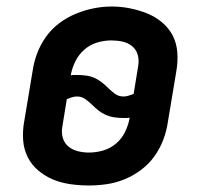

<svg xmlns="http://www.w3.org/2000/svg" viewBox="-20 -561 640 589"><path d="M252 8Q224 8 196 4Q168 0 143.5 -10Q119 -20 98 -37.5Q77 -55 65 -79Q53 -103 51 -131Q49 -159 54 -187L80 -343Q84 -371 94 -397.5Q104 -424 121 -448Q138 -472 162 -490Q186 -508 213 -519Q240 -530 267.5 -535.5Q295 -541 323 -541Q351 -541 378.5 -535.5Q406 -530 431 -520Q456 -510 477 -492.5Q498 -475 510 -451.5Q522 -428 524 -399.5Q526 -371 521 -343L495 -187Q491 -159 481 -132.5Q471 -106 454 -82Q437 -58 413 -40Q389 -22 362 -11Q335 0 307.5 4Q280 8 252 8ZM359 -265Q367 -265 374.5 -267.5Q382 -270 390 -273L404 -359Q407 -377 402.5 -393Q398 -409 385 -419.5Q372 -430 355.5 -433.5Q339 -437 321 -437Q300 -437 278 -430.5Q256 -424 238.5 -408.5Q221 -393 211 -372.5Q201 -352 197 -330Q202 -331 207 -331Q212 -331 217 -331Q231 -331 245 -329Q259 -327 271 -321.5Q283 -316 293.5 -307.5Q304 -299 313 -290Q322 -281 333 -273Q344 -265 359 -265ZM253 -93Q275 -93 297 -99.5Q319 -106 336.5 -121Q354 -136 364 -157Q374 -178 378 -200Q373 -199 368 -199Q363 -199 359 -199Q344 -199 330.5 -201Q317 -203 304.5 -208.5Q292 -214 281.5 -222.5Q271 -231 262 -240Q253 -249 241.5 -257Q230 -265 217 -265Q208 -265 200.5 -262.5Q193 -260 185 -257L171 -171Q168 -153 173 -137Q178 -121 190.5 -111Q203 -101 219.5 -97Q236 -93 253 -93Z"/></svg>

Font: Iosevka Curly Slab ExObl
Style: Bold
Weight: 700
Width: 7
Italic angle: -9°
Monospace: yes
Designer: Belleve Invis
Foundry: Belleve Invis
Version: Version 11.0.0; ttfautohint (v1.8.3)